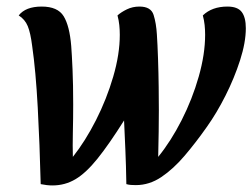

<svg xmlns="http://www.w3.org/2000/svg" viewBox="-20 -550 769 585"><path d="M140 15Q123 15 104 11Q101 -111 95 -222.5Q89 -334 78 -410Q73 -450 64.5 -470.5Q56 -491 37 -503Q58 -530 107 -530Q156 -530 174 -500.5Q192 -471 197 -410Q199 -384 201 -338.5Q203 -293 203 -232Q203 -190 202 -147.5Q201 -105 202 -72Q240 -120 272.5 -184Q305 -248 325 -316.5Q345 -385 345 -444Q345 -459 343.5 -473.5Q342 -488 338 -503Q349 -513 366.5 -521.5Q384 -530 405 -530Q440 -530 448 -504.5Q456 -479 458 -445Q460 -415 461.5 -371Q463 -327 463.5 -284.5Q464 -242 464 -214Q464 -186 463.5 -149.5Q463 -113 462 -72Q501 -120 533.5 -184Q566 -248 585.5 -316.5Q605 -385 605 -444Q605 -459 603.5 -473.5Q602 -488 598 -503Q626 -530 673 -530Q704 -530 716.5 -513.5Q729 -497 729 -464Q729 -421 711.5 -366.5Q694 -312 667 -258.5Q640 -205 610 -163Q577 -116 542.5 -75.5Q508 -35 471.5 -10.5Q435 14 394 14Q386 14 379 13.5Q372 13 365 11Q364 -47 362 -93Q360 -139 358 -183Q312 -110 277 -66.5Q242 -23 210 -4Q178 15 140 15Z"/></svg>

Font: Sansita Swashed
Style: Regular
Weight: 400
Designer: Pablo Cosgaya
Foundry: Omnibus-Type
Version: Version 1.003; ttfautohint (v1.8.3)